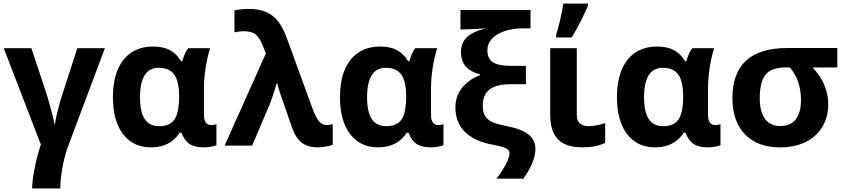

<svg xmlns="http://www.w3.org/2000/svg" viewBox="-20 -816 4732 1076"><path d="M317.9 240.2H160.2Q160.2 198.2 173.8 128.4Q187.5 58.6 209 -5.9L1 -545.9H155.8L235.8 -305.2Q246.1 -274.9 262.2 -215.8Q278.3 -156.7 285.2 -121.1H288.1Q290 -142.6 304 -198.5Q317.9 -254.4 333 -297.9L413.1 -545.9H567.9L366.2 -8.8Q344.2 47.9 331.1 116.5Q317.9 185.1 317.9 240.2Z M872.1 -108.9Q929.7 -108.9 955.8 -143.8Q981.9 -178.7 983.9 -266.1V-272Q983.9 -359.9 956.8 -397.9Q929.7 -436 869.6 -436Q764.6 -436 764.6 -270Q764.6 -189.5 790.8 -149.2Q816.9 -108.9 872.1 -108.9ZM826.7 9.8Q726.6 9.8 669.7 -64.5Q612.8 -138.7 612.8 -271Q612.8 -406.7 672.1 -481Q731.4 -555.2 837.9 -555.2Q895.5 -555.2 932.9 -534.7Q970.2 -514.2 994.6 -473.1H1002Q1013.7 -519 1034.7 -545.9H1157.7Q1142.1 -498.5 1132.6 -437.3Q1123 -376 1123 -325.2V-172.9Q1123 -115.2 1164.1 -115.2Q1179.7 -115.2 1192.9 -120.1V-2.9Q1185.1 2 1162.8 5.9Q1140.6 9.8 1126 9.8Q1071.3 9.8 1042.5 -9Q1013.7 -27.8 997.1 -71.8H986.8Q933.1 9.8 826.7 9.8Z M1238.8 0 1469.7 -516.1 1452.6 -561Q1435.1 -605 1412.6 -623Q1390.1 -641.1 1343.8 -641.1Q1319.3 -641.1 1293.9 -634.8V-757.8Q1332.5 -766.1 1375 -766.1Q1431.2 -766.1 1470.9 -749Q1510.7 -731.9 1538.8 -696Q1566.9 -660.2 1591.8 -590.8L1729 -213.9Q1747.1 -163.1 1765.6 -139.2Q1784.2 -115.2 1811 -115.2Q1827.1 -115.2 1844.7 -120.1V-4.9Q1833.5 1 1805.7 5.4Q1777.8 9.8 1758.8 9.8Q1705.1 9.8 1670.9 -16.6Q1636.7 -43 1616.7 -101.1Q1561 -258.8 1550.5 -291.3Q1540 -323.7 1533.7 -349.1H1530.8Q1508.3 -273.9 1493.7 -236.8L1393.1 0Z M2144.5 -108.9Q2202.1 -108.9 2228.3 -143.8Q2254.4 -178.7 2256.3 -266.1V-272Q2256.3 -359.9 2229.2 -397.9Q2202.1 -436 2142.1 -436Q2037.1 -436 2037.1 -270Q2037.1 -189.5 2063.2 -149.2Q2089.4 -108.9 2144.5 -108.9ZM2099.1 9.8Q1999 9.8 1942.1 -64.5Q1885.3 -138.7 1885.3 -271Q1885.3 -406.7 1944.6 -481Q2003.9 -555.2 2110.4 -555.2Q2168 -555.2 2205.3 -534.7Q2242.7 -514.2 2267.1 -473.1H2274.4Q2286.1 -519 2307.1 -545.9H2430.2Q2414.6 -498.5 2405 -437.3Q2395.5 -376 2395.5 -325.2V-172.9Q2395.5 -115.2 2436.5 -115.2Q2452.1 -115.2 2465.3 -120.1V-2.9Q2457.5 2 2435.3 5.9Q2413.1 9.8 2398.4 9.8Q2343.8 9.8 2314.9 -9Q2286.1 -27.8 2269.5 -71.8H2259.3Q2205.6 9.8 2099.1 9.8Z M2532.2 -213.9Q2532.2 -275.4 2567.9 -322Q2603.5 -368.7 2670.4 -395V-399.9Q2563.5 -425.3 2563.5 -523.9Q2563.5 -576.2 2596.4 -607.7Q2629.4 -639.2 2704.1 -657.2Q2604 -650.9 2571.3 -650.9H2560.5V-759.8H2953.1V-657.2H2916.5Q2826.2 -657.2 2768.8 -623.8Q2711.4 -590.3 2711.4 -533.2Q2711.4 -486.8 2742.9 -466.8Q2774.4 -446.8 2846.2 -446.8H2927.2V-344.2H2845.2Q2760.7 -344.2 2723.1 -314.2Q2685.5 -284.2 2685.5 -224.1Q2685.5 -189.5 2697 -168.7Q2708.5 -147.9 2732.2 -135Q2755.9 -122.1 2822.3 -108.9Q2903.3 -92.8 2941.9 -62.3Q2980.5 -31.7 2980.5 18.1Q2980.5 90.8 2913.1 185.1H2763.2Q2796.9 139.6 2816.2 101.8Q2835.4 64 2835.4 41Q2835.4 25.4 2816.2 15.4Q2796.9 5.4 2747.1 -3.9Q2641.1 -22.5 2586.7 -75.7Q2532.2 -128.9 2532.2 -213.9Z M3212.4 -545.9V-170.9Q3212.4 -139.2 3230.2 -124Q3248 -108.9 3277.3 -108.9Q3316.9 -108.9 3371.6 -126V-15.1Q3318.4 9.8 3243.2 9.8Q3150.4 9.8 3106.9 -35.4Q3063.5 -80.6 3063.5 -170.9V-545.9ZM3096.7 -621.1Q3105.5 -647.5 3118.4 -701.2Q3131.3 -754.9 3136.7 -795.9H3274.9V-784.2Q3236.8 -693.4 3183.6 -606H3096.7Z M3696.8 -108.9Q3754.4 -108.9 3780.5 -143.8Q3806.6 -178.7 3808.6 -266.1V-272Q3808.6 -359.9 3781.5 -397.9Q3754.4 -436 3694.3 -436Q3589.4 -436 3589.4 -270Q3589.4 -189.5 3615.5 -149.2Q3641.6 -108.9 3696.8 -108.9ZM3651.4 9.8Q3551.3 9.8 3494.4 -64.5Q3437.5 -138.7 3437.5 -271Q3437.5 -406.7 3496.8 -481Q3556.2 -555.2 3662.6 -555.2Q3720.2 -555.2 3757.6 -534.7Q3794.9 -514.2 3819.3 -473.1H3826.7Q3838.4 -519 3859.4 -545.9H3982.4Q3966.8 -498.5 3957.3 -437.3Q3947.8 -376 3947.8 -325.2V-172.9Q3947.8 -115.2 3988.8 -115.2Q4004.4 -115.2 4017.6 -120.1V-2.9Q4009.8 2 3987.5 5.9Q3965.3 9.8 3950.7 9.8Q3896 9.8 3867.2 -9Q3838.4 -27.8 3821.8 -71.8H3811.5Q3757.8 9.8 3651.4 9.8Z M4621.6 -231.9Q4621.6 -160.6 4588.6 -105.2Q4555.7 -49.8 4494.4 -20Q4433.1 9.8 4351.6 9.8Q4224.6 9.8 4154.5 -63.7Q4084.5 -137.2 4084.5 -266.1Q4084.5 -546.9 4392.6 -546.9H4672.4V-438H4533.7Q4621.6 -345.2 4621.6 -231.9ZM4237.8 -266.1Q4237.8 -189.9 4266.8 -149.9Q4295.9 -109.9 4353.5 -109.9Q4410.2 -109.9 4439.5 -147.2Q4468.8 -184.6 4468.8 -254.9Q4468.8 -309.1 4454.3 -353.3Q4439.9 -397.5 4406.7 -438H4382.3Q4303.2 -438 4270.5 -397.9Q4237.8 -357.9 4237.8 -266.1Z"/></svg>

Font: Zoram GWebM
Style: Bold
Weight: 700
Foundry: Ascender Corporation
Version: Version 1.000